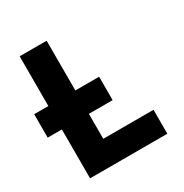

<svg xmlns="http://www.w3.org/2000/svg" viewBox="-166 -843 931 973"><g transform="rotate(-30 300.0 -357.0)"><path d="M83 0V-286H0V-423H83V-714H241V-423H380V-286H241V-140H535V0Z"/></g></svg>

Font: Noto Sans Mono ExtraBold
Style: Regular
Weight: 800
Designer: Monotype Design Team
Foundry: Monotype Imaging Inc.
Version: Version 2.014